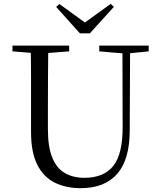

<svg xmlns="http://www.w3.org/2000/svg" viewBox="-20 -966 837 1002"><path d="M290 -945 450 -829H396L558 -946L574 -930L449 -792H397L273 -930ZM401 16Q324 16 265.5 -13Q207 -42 174.5 -106.5Q142 -171 142 -276V-391Q142 -476 142 -560.5Q142 -645 140 -728H232Q231 -645 230.5 -561Q230 -477 230 -391V-291Q230 -199 253 -143Q276 -87 319 -62.5Q362 -38 420 -38Q522 -38 571.5 -100.5Q621 -163 620 -306L619 -728H659L657 -286Q657 -133 591.5 -58.5Q526 16 401 16ZM45 -698V-728H341V-698L201 -687H180ZM498 -698V-728H756V-698L647 -687H626Z"/></svg>

Font: Noto Serif TC
Style: Regular
Weight: 400
Designer: Ryoko NISHIZUKA  (kana & ideographs); Frank Grießhammer (Latin, Greek & Cyrillic); Wenlong ZHANG  (bopomofo); Sandoll Co
Foundry: Adobe
Version: Version 2.003-H1;hotconv 1.1.1;makeotfexe 2.6.0